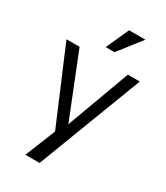

<svg xmlns="http://www.w3.org/2000/svg" viewBox="-234 -858 1013 1170"><g transform="rotate(30 272.5 -273.5)"><path d="M528 -522 247 213H147L233 0L12 -522H104L281 -79L444 -522ZM305 -600H243L315 -760H430Z"/></g></svg>

Font: Rising Sun
Style: Regular
Weight: 400
Designer: Matt McInerney, Pablo Impallari, Rodrigo Fuenzalida (Raleway font), Stephen Hutchings (Greek), Cristiano Sobral (main ch
Foundry: The Rising Sun Project Authors
Version: Version 4.327; ttfautohint (v1.8.4.7-5d5b-dirty)